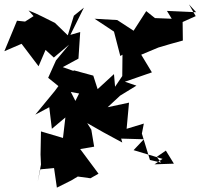

<svg xmlns="http://www.w3.org/2000/svg" viewBox="-70 -800 927 881"><path d="M45 -701 8 -705 -50 -565 29 -599 107 -496 139 -571 177 -536 247 -595 187 -523 151 -443 198 -405 181 -382 92 -274 156 -308 168 -209 230 -261 219 -167 118 -197 116 -91 118 -45 103 34 115 -23 178 -29 191 61 257 28 287 10 345 18 382 -3 298 -116 362 -127 349 -205 319 -253 255 -378 293 -371 257 -299 303 -232 355 -259 318 -242C375 -209 432 -177 491 -146L486 -164L590 -161L543 -111L676 -71L639 -46L728 -49L691 -109L649 -80L669 -54L618 -66L581 -187L590 -233L511 -209L522 -329L424 -308L481 -361L556 -407L503 -425L627 -468L578 -549L657 -582C694 -593 731 -604 769 -614L768 -699L828 -726L797 -780L830 -744L696 -750L718 -714L641 -717L601 -749L543 -659L468 -708L364 -714L453 -655L482 -543L492 -549L491 -451L458 -402L453 -460L378 -391L358 -453L270 -477L266 -475L218 -492L290 -531L298 -653L253 -640L315 -765L269 -728L241 -638L182 -695C142 -714 104 -736 61 -752L84 -726Z"/></svg>

Font: Hussar Lance
Style: ExBd
Weight: 700
Foundry: Cannot Into Space Fonts, PlusOne Fonts
Version: Version 2.270